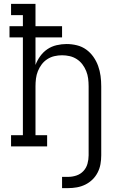

<svg xmlns="http://www.w3.org/2000/svg" viewBox="-20 -755 640 990"><path d="M300 215V157H331Q353 157 374 150Q395 143 410 127Q425 111 431 89.5Q437 68 437 46V-310Q437 -330 434.5 -350Q432 -370 424.5 -388.5Q417 -407 405 -423Q393 -439 376 -450Q359 -461 339.5 -465.5Q320 -470 300 -470Q280 -470 260.5 -465.5Q241 -461 224 -450Q207 -439 195 -423Q183 -407 175.5 -388.5Q168 -370 165.5 -350Q163 -330 163 -310V-58H223V0H37V-58H98V-562H29V-620H98V-677H37V-735H163V-620H300V-562H163V-420Q172 -444 187.5 -465.5Q203 -487 224.5 -501.5Q246 -516 272 -522Q298 -528 323 -528Q350 -528 376.5 -521.5Q403 -515 424.5 -499.5Q446 -484 461.5 -462Q477 -440 486 -415Q495 -390 498.5 -363.5Q502 -337 502 -310V46Q502 69 498 91.5Q494 114 483.5 134.5Q473 155 456.5 171Q440 187 419.5 197Q399 207 376.5 211Q354 215 331 215Z"/></svg>

Font: Iosevka Etoile Light
Style: Regular
Weight: 300
Designer: Belleve Invis
Foundry: Belleve Invis
Version: Version 25.0.1; ttfautohint (v1.8.4)